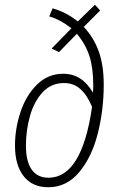

<svg xmlns="http://www.w3.org/2000/svg" viewBox="-20 -776 509 807"><path d="M416 -420Q416 -314 391 -215Q366 -116 313 -52.5Q260 11 183 11Q116 11 79.5 -35.5Q43 -82 43 -164Q43 -236 66.5 -306Q90 -376 136 -421Q182 -466 246 -466Q325 -466 371 -386L372 -416Q372 -490 356 -540Q340 -590 303 -634L228 -557L197 -572L280 -657Q235 -693 187 -707L201 -741Q258 -725 307 -686L379 -756L401 -732L332 -663Q373 -620 394.5 -561.5Q416 -503 416 -420ZM367 -327Q346 -377 317.5 -402Q289 -427 249 -427Q195 -427 159 -388Q123 -349 106 -288.5Q89 -228 89 -164Q89 -98 113 -63.5Q137 -29 184 -29Q324 -29 367 -327Z"/></svg>

Font: Fira Sans Extra Condensed ExtraLight
Style: Italic
Weight: 275
Width: 3
Italic angle: -8°
Designer: Carrois Corporate & Edenspiekermann AG
Foundry: Carrois Corporate GbR & Edenspiekermann AG
Version: Version 4.203